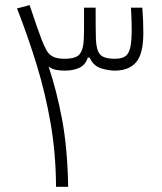

<svg xmlns="http://www.w3.org/2000/svg" viewBox="-20 -723 626 743"><path d="M196.8 0Q196.3 -127.9 176 -245.1Q155.8 -362.3 121.8 -472.7Q87.9 -583 45.9 -690.4L94.7 -703.1Q113.3 -647 123.3 -618.7Q133.3 -590.3 141.1 -569.8Q150.9 -544.9 159.9 -528.6Q168.9 -512.2 184.8 -503.9Q200.7 -495.6 230.5 -495.6Q274.4 -495.6 288.6 -513.9Q302.7 -532.2 304.2 -569.8Q305.2 -589.4 305.2 -618.4Q305.2 -647.5 305.2 -693.4H350.1Q350.1 -647 350.3 -620.8Q350.6 -594.7 351.1 -572.8Q352.5 -529.8 366.9 -512.7Q381.3 -495.6 424.8 -495.6Q449.7 -495.6 463.9 -504.6Q478 -513.7 483.9 -538.3Q489.7 -563 489.7 -609.9Q489.7 -623.5 489 -645.3Q488.3 -667 486.8 -693.4H530.8Q532.7 -668 533.7 -644Q534.7 -620.1 534.7 -596.7Q534.7 -514.2 506.6 -481.9Q478.5 -449.7 423.8 -449.7Q399.9 -449.7 370.8 -458.7Q341.8 -467.8 326.7 -500H319.8Q310.5 -471.2 286.6 -460.4Q262.7 -449.7 231 -449.7Q210.9 -449.7 195.6 -452.9Q180.2 -456.1 168 -465.8Q199.7 -370.6 220.5 -259.8Q241.2 -148.9 243.7 0Z"/></svg>

Font: Cascadia Mono NF ExtraLight
Style: Regular
Weight: 200
Monospace: yes
Designer: Aaron Bell
Foundry: Saja Typeworks
Version: Version 2404.023; ttfautohint (v1.8.4)